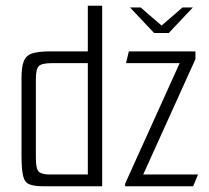

<svg xmlns="http://www.w3.org/2000/svg" viewBox="-20 -649 729 669"><path d="M433 -623H470L543 -560L616 -623H652L568 -534H517ZM131 0Q100 0 83 -6.5Q66 -13 60.5 -36Q55 -59 55 -106V-379Q55 -416 63 -436Q71 -456 92.5 -463Q114 -470 156 -470H286V-629H336V0ZM286 -41V-429H161Q126 -429 115.5 -419Q105 -409 105 -374V-99Q105 -61 115 -51Q125 -41 153 -41ZM416 -9 606 -429H419L429 -470H661V-443L479 -41H670L653 0H416Z"/></svg>

Font: Smooch Sans Thin
Style: Regular
Weight: 400
Version: Version 1.010